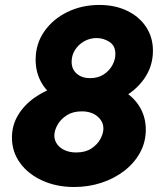

<svg xmlns="http://www.w3.org/2000/svg" viewBox="-20 -748 660 776"><path d="M279.8 7.8Q208.5 7.8 151.4 -18.1Q94.2 -43.9 61.3 -89.1Q28.3 -134.3 28.3 -191.9Q28.3 -241.7 53 -282.7Q77.6 -323.7 120.4 -353.8Q163.1 -383.8 217.3 -399.9Q271.5 -416 330.6 -416Q406.2 -416 459.5 -390.6Q512.7 -365.2 541 -321.8Q569.3 -278.3 569.3 -224.1Q569.3 -173.8 546.1 -131.3Q522.9 -88.9 482.4 -57.6Q441.9 -26.4 389.9 -9.3Q337.9 7.8 279.8 7.8ZM288.1 -131.8Q324.7 -131.8 349.1 -147.7Q373.5 -163.6 385.7 -186.3Q397.9 -209 397.9 -228.5Q397.9 -257.3 373.8 -277.6Q349.6 -297.9 310.1 -297.9Q274.4 -297.9 249.8 -282Q225.1 -266.1 212.4 -243.4Q199.7 -220.7 199.7 -200.2Q199.7 -181.2 210.7 -165.5Q221.7 -149.9 241.7 -140.9Q261.7 -131.8 288.1 -131.8ZM334 -318.8Q268.1 -318.8 221.2 -343.8Q174.3 -368.7 149.2 -411.1Q124 -453.6 124 -506.3Q124 -570.8 158.9 -620.8Q193.8 -670.9 252.4 -699.5Q311 -728 381.3 -728Q445.3 -728 494.1 -704.3Q543 -680.7 570.6 -638.9Q598.1 -597.2 598.1 -543Q598.1 -479.5 562 -428.7Q525.9 -377.9 465.8 -348.4Q405.8 -318.8 334 -318.8ZM344.2 -432.1Q376 -432.1 398.9 -447Q421.9 -461.9 434.1 -484.4Q446.3 -506.8 446.3 -529.8Q446.3 -563.5 422.1 -578.9Q397.9 -594.2 370.6 -594.2Q343.3 -594.2 320.1 -581.1Q296.9 -567.9 283.2 -546.1Q269.5 -524.4 269.5 -498.5Q269.5 -467.8 290.5 -450Q311.5 -432.1 344.2 -432.1Z"/></svg>

Font: Reddit Sans Black
Style: Italic
Weight: 900
Italic angle: -11.25°
Designer: Stephen Hutchings
Version: Version 1.013